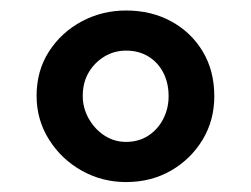

<svg xmlns="http://www.w3.org/2000/svg" viewBox="-20 -828 485 371"><path d="M223.6 -476.2Q177.3 -476.2 138 -498.2Q98.7 -520.2 74.7 -558.3Q50.7 -596.5 50.7 -642.7Q50.7 -691.5 74.7 -728.6Q98.7 -765.7 138 -786.7Q177.3 -807.7 223.6 -807.7Q272.2 -807.7 310.7 -786.8Q349.1 -766 371.6 -728.8Q394.1 -691.5 394.1 -642Q394.1 -595.5 371.6 -558.2Q349.1 -520.8 310.7 -498.5Q272.2 -476.2 223.6 -476.2ZM223.6 -553.8Q248.1 -553.8 266.6 -565.9Q285.1 -578 295.5 -598.3Q305.8 -618.6 305.8 -642Q305.8 -667.7 295.5 -687.7Q285.1 -707.7 266.6 -718.9Q248.1 -730.2 223.6 -730.2Q200.7 -730.2 181.8 -718.8Q162.9 -707.4 151.4 -688Q139.9 -668.7 139.9 -642.7Q139.9 -619.3 151.4 -598.9Q162.9 -578.5 181.8 -566.1Q200.7 -553.8 223.6 -553.8Z"/></svg>

Font: BioRhyme ExtraBold
Style: Regular
Weight: 800
Designer: Aoife Mooney
Foundry: Aoife Mooney Type
Version: Version 1.600;gftools[0.9.33]